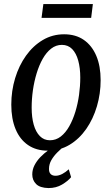

<svg xmlns="http://www.w3.org/2000/svg" viewBox="-20 -736 554 952"><path d="M298 -566Q355.5 -566 395.8 -538Q436 -510 457.5 -459.2Q479 -408.5 479 -338.5Q479 -271.5 460.5 -208.8Q442 -146 407.5 -96.5Q373 -47 324.8 -18Q276.5 11 216.5 11Q159.5 11 119 -16.8Q78.5 -44.5 57.2 -95.8Q36 -147 36 -217Q36 -285.5 55 -348.2Q74 -411 109 -460Q144 -509 192 -537.5Q240 -566 298 -566ZM287 -513.5Q257.5 -513.5 233.8 -495Q210 -476.5 192 -444.8Q174 -413 161.8 -372.8Q149.5 -332.5 143.2 -288.8Q137 -245 137 -202.5Q137 -154 147.2 -117.8Q157.5 -81.5 177.8 -61Q198 -40.5 227.5 -40.5Q257.5 -40.5 281.5 -59.2Q305.5 -78 323.5 -110Q341.5 -142 353.8 -182.2Q366 -222.5 372 -266Q378 -309.5 378 -351.5Q378 -398.5 368 -435.2Q358 -472 337.8 -492.8Q317.5 -513.5 287 -513.5ZM220.5 196.5Q177.5 195.5 158.8 176.2Q140 157 140 129Q140 105 151 83.5Q162 62 180.2 43Q198.5 24 221 8Q243.5 -8 266.5 -20.5L288.5 -34L306 -17Q283.5 0.5 264.8 19.2Q246 38 234.5 58.2Q223 78.5 223 101Q222.5 118 231 126.8Q239.5 135.5 255.5 135.5Q271 135.5 287.8 127Q304.5 118.5 321 103.5L332.5 142.5Q316.5 162 287.5 179.2Q258.5 196.5 220.5 196.5ZM195 -716H440.5L432 -647.5H186Z"/></svg>

Font: Merriweather 24pt SemiCondensed
Style: Italic
Weight: 400
Width: 4
Italic angle: -7.8°
Designer: Eben Sorkin
Foundry: Eben Sorkin
Version: Version 2.101